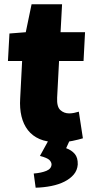

<svg xmlns="http://www.w3.org/2000/svg" viewBox="-20 -650 440 894"><path d="M83 -366H17L24 -494L100 -500L127 -630H269L262 -500H376L369 -366H255L246 -195Q244 -153 261 -137.5Q278 -122 302 -122Q314 -122 325.5 -124.5Q337 -127 347 -130L366 -6Q346 0 317.5 6Q289 12 247 12Q198 12 164.5 -2.5Q131 -17 110 -44Q89 -71 80 -108.5Q71 -146 74 -192ZM210 -4H308L288 40Q313 49 328 66.5Q343 84 342 116Q340 143 323.5 162.5Q307 182 280.5 195.5Q254 209 219 216Q184 223 146 224L137 158Q173 155 196 145.5Q219 136 220 116Q220 105 210 95Q200 85 166 76Z"/></svg>

Font: Kilde Sans Black
Style: Regular
Weight: 900
Italic angle: -3°
Designer: Paul D. Hunt
Foundry: Adobe Systems Incorporated
Version: Version 1.050;PS Version 1.000;hotconv 1.0.70;makeotf.lib2.5